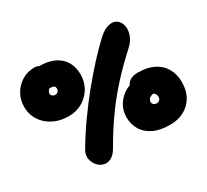

<svg xmlns="http://www.w3.org/2000/svg" viewBox="-145 -943 1285 1190"><g transform="rotate(-30 497.5 -347.5)"><path d="M304 21Q274 21 250.5 -1Q227 -23 220.5 -55.5Q214 -88 233 -119Q280 -199 335 -276.5Q390 -354 448 -425.5Q506 -497 562.5 -558.5Q619 -620 668 -666Q697 -693 721 -704Q745 -715 767 -715Q793 -715 810.5 -697Q828 -679 832 -650Q836 -621 823 -587.5Q810 -554 775 -523Q699 -454 632 -381Q565 -308 504.5 -224Q444 -140 385 -37Q369 -9 348.5 6Q328 21 304 21ZM766 13Q695 13 647.5 -10.5Q600 -34 577 -74Q554 -114 554 -161Q554 -212 579.5 -251.5Q605 -291 646 -314Q658 -320 671 -325Q677 -339 689 -349Q712 -368 753 -368Q819 -368 865.5 -345Q912 -322 936.5 -279.5Q961 -237 961 -179Q961 -122 937 -79Q913 -36 869.5 -11.5Q826 13 766 13ZM249 -347Q188 -347 140 -371.5Q92 -396 64.5 -438.5Q37 -481 37 -536Q37 -585 60.5 -626Q84 -667 124 -691.5Q164 -716 215 -716Q231 -716 244 -708Q245 -708 246 -708Q308 -708 351.5 -687Q395 -666 418 -627.5Q441 -589 441 -536Q441 -482 415.5 -439.5Q390 -397 347 -372Q304 -347 249 -347ZM771 -207Q750 -203 741 -194Q731 -183 731 -169Q731 -159 739 -151.5Q747 -144 761 -144Q774 -144 782 -152.5Q790 -161 790 -173Q790 -193 775 -205Q773 -206 771 -207ZM230 -557Q224 -552 221 -547Q214 -536 214 -529Q214 -518 222.5 -511Q231 -504 244 -504Q255 -504 262.5 -512.5Q270 -521 270 -534Q270 -544 264 -550Q258 -556 247 -556Q238 -556 230 -557Z"/></g></svg>

Font: Shantell Sans Light ExtraBold
Style: Regular
Weight: 800
Version: Version 1.011;[c5ecc13dd]